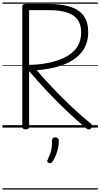

<svg xmlns="http://www.w3.org/2000/svg" viewBox="-20 -1030 810 1550"><path d="M187 14Q173 14 166.5 9Q160 4 160 -6V-979Q160 -989 167 -993.5Q174 -998 188 -998H371Q479 -998 550 -974.5Q621 -951 656.5 -901Q692 -851 692 -770Q692 -715 675 -671.5Q658 -628 628 -595.5Q598 -563 558.5 -539.5Q519 -516 472.5 -500.5Q426 -485 376 -476Q326 -467 276 -463Q341 -388 413 -312.5Q485 -237 561.5 -165Q638 -93 718 -28Q726 -21 726.5 -12.5Q727 -4 715 7Q706 16 697.5 15.5Q689 15 679 8Q596 -61 515 -138Q434 -215 358.5 -295.5Q283 -376 215 -456V-6Q215 4 208.5 9Q202 14 187 14ZM215 -506Q257 -507 300 -511.5Q343 -516 384.5 -525.5Q426 -535 463 -549Q500 -563 532 -583Q564 -603 587 -630Q610 -657 622.5 -692Q635 -727 635 -770Q635 -832 606.5 -871.5Q578 -911 520 -929.5Q462 -948 374 -948H215ZM374 285Q363 281 361.5 274.5Q360 268 367 255Q379 229 386.5 208Q394 187 397 162.5Q400 138 400 104Q400 93 406 86Q412 79 425 79Q440 79 447.5 87Q455 95 455 107Q455 134 449 163.5Q443 193 432 220.5Q421 248 406 272Q399 282 392 286Q385 290 374 285ZM0 490H770V500H0ZM0 -20H770V0H0ZM0 -505H770V-500H0ZM0 -1010H770V-1000H0Z"/></svg>

Font: Playwrite ES Deco Guides
Style: Regular
Weight: 400
Designer: Veronika Burian, José Scaglione
Foundry: TypeTogether
Version: Version 1.003